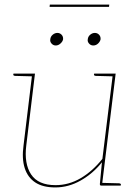

<svg xmlns="http://www.w3.org/2000/svg" viewBox="-20 -812 600 840"><path d="M222 8Q167 8 134 -14Q101 -36 88 -77Q75 -118 83 -176L121 -490H133L95 -176Q85 -96 116 -49Q147 -2 223 -2Q281 -2 333 -32.5Q385 -63 428 -117L474 -490H486L426 0H423Q416 0 417 -8L426 -102Q387 -53 333.5 -22.5Q280 8 222 8ZM423 0 425 -12 502 -10Q504 -10 506.5 -8.5Q509 -7 509 -5L508 0ZM124 -490 122 -478 45 -480Q43 -480 40.5 -481.5Q38 -483 38 -485L39 -490ZM477 -490 475 -478 398 -480Q396 -480 393.5 -481.5Q391 -483 391 -485L392 -490ZM256 -640Q254 -630 244.5 -621.5Q235 -613 224 -613Q213 -613 205.5 -621.5Q198 -630 200 -640Q201 -652 210.5 -660Q220 -668 231 -668Q242 -668 249.5 -660Q257 -652 256 -640ZM420 -640Q418 -630 409 -621.5Q400 -613 388 -613Q377 -613 369.5 -621.5Q362 -630 364 -640Q365 -652 374.5 -660Q384 -668 395 -668Q406 -668 413.5 -660Q421 -652 420 -640ZM197 -782 198 -792H458L457 -782Z"/></svg>

Font: Aleo Thin
Style: Italic
Weight: 250
Italic angle: -7°
Designer: Alessio Laiso
Foundry: Alessio Laiso
Version: Version 2.001;gftools[0.9.29]